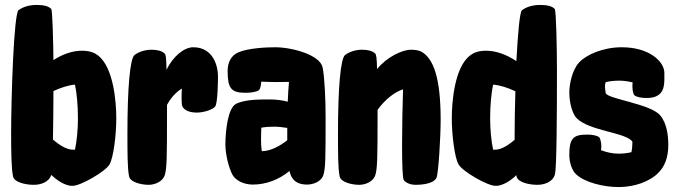

<svg xmlns="http://www.w3.org/2000/svg" viewBox="-20 -736 2746 776"><path d="M376 -512C363 -522 344 -531 312 -531C272 -531 233 -517 196 -493C195 -578 192 -695 187 -700C175 -712 155 -716 128 -716C100 -716 74 -709 55 -695C36 -681 25 -347 25 -196C25 -121 26 -52 33 -22C38 0 81 11 117 11C143 11 178 1 187 -29C212 -6 236 9 260 14C264 15 268 15 274 15C306 15 407 -43 423 -72C439 -101 450 -192 450 -258C450 -324 439 -464 376 -512ZM275 -131C252 -131 224 -146 194 -172C195 -230 196 -299 196 -368C226 -382 258 -392 283 -394C290 -362 295 -311 295 -258C295 -216 291 -168 283 -131Z M761 -545C724 -545 679 -508 653 -454C652 -505 650 -515 646 -519C634 -531 614 -535 592 -535C569 -535 543 -528 524 -514C505 -500 495 -377 495 -196C495 -121 495 -52 502 -22C507 0 550 11 581 11C603 11 639 0 647 -32C654 -60 655 -95 655 -274V-312C671 -342 693 -365 715 -378C714 -363 714 -349 714 -336C714 -322 715 -310 717 -306C726 -289 747 -281 776 -281C805 -281 842 -294 850 -306C860 -321 861 -408 861 -429C861 -465 844 -545 761 -545Z M1284 -463C1274 -514 1161 -545 1092 -545C1052 -545 983 -541 945 -525C914 -513 900 -483 900 -450C900 -379 914 -361 972 -361C993 -361 1017 -364 1027 -372C1030 -375 1034 -385 1035 -398C1035 -401 1036 -404 1036 -406C1078 -404 1116 -404 1148 -405C1146 -382 1144 -355 1143 -325C1120 -331 1096 -334 1074 -334C1034 -334 973 -335 935 -317L932 -315C903 -298 891 -215 891 -151C891 -116 903 -60 920 -29C933 -6 966 10 1002 10C1055 10 1108 -10 1150 -45C1160 2 1193 10 1221 10C1243 10 1280 0 1288 -32C1295 -60 1296 -85 1296 -264C1296 -334 1292 -422 1284 -463ZM1087 -224C1105 -224 1122 -222 1141 -219C1141 -211 1141 -204 1141 -196V-169C1110 -145 1073 -125 1038 -125C1036 -139 1035 -155 1035 -171C1035 -191 1036 -207 1036 -220C1054 -223 1071 -224 1087 -224Z M1685 -526C1671 -534 1653 -535 1641 -535C1605 -535 1543 -505 1504 -457C1503 -505 1500 -516 1497 -519C1485 -531 1465 -535 1443 -535C1420 -535 1394 -528 1375 -514C1356 -500 1346 -377 1346 -196C1346 -121 1346 -52 1353 -22C1358 0 1401 11 1432 11C1454 11 1490 0 1498 -32C1505 -60 1506 -95 1506 -274V-292C1536 -334 1575 -364 1609 -375C1607 -314 1605 -224 1605 -149C1605 -75 1607 -15 1612 -8C1622 5 1643 11 1658 11C1692 11 1733 5 1744 -17C1752 -33 1761 -182 1761 -252C1761 -423 1731 -499 1685 -526Z M2222 -700C2210 -712 2190 -716 2163 -716C2135 -716 2109 -709 2090 -695C2080 -688 2073 -596 2067 -489C2028 -515 1986 -531 1944 -531C1912 -531 1893 -522 1880 -512C1817 -464 1806 -324 1806 -258C1806 -192 1817 -101 1833 -72C1849 -43 1950 15 1982 15C1988 15 1992 15 1996 14C2019 9 2043 -5 2067 -28C2067 -26 2068 -24 2068 -22C2073 0 2116 11 2152 11C2179 11 2215 0 2223 -32C2230 -60 2231 -275 2231 -454C2231 -536 2228 -694 2222 -700ZM1981 -131H1973C1965 -168 1961 -216 1961 -258C1961 -311 1966 -362 1973 -394C1999 -392 2032 -382 2063 -367C2061 -303 2060 -241 2060 -196V-171C2031 -146 2004 -131 1981 -131Z M2681 -149C2681 -183 2677 -236 2648 -270C2608 -317 2434 -336 2428 -360C2427 -364 2425 -382 2425 -386C2425 -392 2426 -398 2428 -404C2444 -408 2462 -410 2483 -410C2502 -410 2520 -407 2537 -403C2536 -398 2536 -392 2536 -386C2536 -370 2540 -354 2544 -351C2554 -343 2573 -340 2594 -340C2623 -340 2640 -348 2651 -361C2668 -381 2665 -415 2665 -445C2662 -489 2603 -545 2493 -545C2416 -545 2348 -514 2320 -483C2292 -452 2281 -395 2281 -362C2281 -317 2295 -275 2309 -260C2359 -206 2513 -201 2536 -163C2536 -150 2535 -135 2532 -121C2516 -117 2499 -115 2480 -115C2457 -115 2432 -120 2409 -129C2413 -151 2407 -176 2402 -181C2392 -189 2373 -192 2352 -192C2295 -192 2281 -175 2281 -109C2281 -83 2290 -48 2309 -31C2346 3 2423 20 2479 20C2521 20 2580 11 2628 -26C2630 -27 2631 -29 2633 -30L2636 -33C2668 -61 2681 -103 2681 -149Z"/></svg>

Font: Manosque
Style: Regular
Weight: 400
Designer: Ariel Martín Pérez
Foundry: Ariel Martín Pérez
Version: Version 1.005;hotconv 1.0.109;makeotfexe 2.5.65596